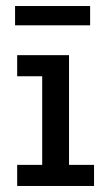

<svg xmlns="http://www.w3.org/2000/svg" viewBox="-20 -617 355 637"><path d="M37 -434H209V-70H292V0H37V-70H120V-364H37ZM30 -597H279V-533H30Z"/></svg>

Font: Podkova Medium
Style: Regular
Weight: 500
Designer: Ilya Yudin
Foundry: Cyreal (www.cyreal.org)
Version: Version 2.103